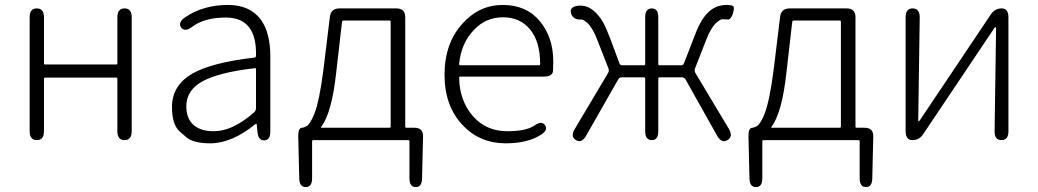

<svg xmlns="http://www.w3.org/2000/svg" viewBox="-20 -567 4201 777"><path d="M129 0Q100 0 100 -36V-497Q100 -533 129 -533Q158 -533 158 -497V-311Q158 -306 163 -306H450Q455 -306 455 -311V-497Q455 -533 484 -533Q513 -533 513 -497V-36Q513 0 484 0Q455 0 455 -36V-248Q455 -253 450 -253H163Q158 -253 158 -248V-36Q158 0 129 0Z M831 13Q763 13 735 -11Q721 -23 707 -35Q676 -63 676 -134Q676 -221 758 -269Q837 -314 1010 -334Q1016 -335 1016 -341Q1020 -496 894 -496Q807 -496 757 -458Q728 -436 713 -456Q699 -476 729 -497Q803 -547 902 -547Q992 -547 1036 -487Q1074 -434 1074 -338V-35Q1074 0 1050 1Q1025 2 1022 -33L1019 -63Q1018 -68 1014 -65Q918 13 831 13ZM843 -36Q886 -36 928 -57Q967 -76 1008 -112Q1016 -119 1016 -130V-287Q1016 -292 1011 -291Q863 -274 796 -236Q734 -200 734 -137Q734 -85 766 -59Q795 -36 843 -36Z M1218 190Q1192 191 1191 155L1187 -14Q1186 -50 1203 -50Q1208 -50 1220 -56Q1235 -64 1252 -106Q1273 -160 1289 -286L1315 -499Q1319 -533 1354 -533H1584Q1620 -533 1620 -497V-55Q1620 -50 1625 -50H1657Q1693 -50 1692 -14L1688 155Q1687 191 1662 190Q1637 190 1637 154V5Q1637 0 1632 0H1248Q1243 0 1243 5V154Q1243 190 1218 190ZM1280 -54Q1277 -50 1282 -50H1556Q1561 -50 1561 -55V-479Q1561 -484 1556 -484H1371Q1365 -484 1364 -478L1341 -277Q1323 -110 1280 -54Z M2027 13Q1921 13 1852 -61Q1779 -138 1779 -264.5Q1779 -391 1851 -471Q1919 -547 2014.5 -547Q2110 -547 2164.5 -481.5Q2219 -416 2219 -318Q2219 -299 2218 -280Q2216 -257 2181 -257H1843Q1838 -257 1838 -252Q1840 -159 1893.5 -97.5Q1947 -36 2033 -36Q2109 -36 2143 -59Q2172 -80 2186 -60Q2199 -40 2168 -21Q2114 13 2027 13ZM1838 -308Q1838 -303 1843 -303H2161Q2166 -303 2166 -308Q2166 -398 2125.5 -447.5Q2085 -497 2015.5 -497Q1946 -497 1898 -446Q1846 -392 1838 -308Z M2311 0Q2287 -14 2306 -45L2441 -272Q2446 -281 2442 -291L2397 -406Q2378 -455 2357 -474Q2340 -489 2332 -488Q2299 -486 2291 -513Q2283 -540 2321 -544Q2354 -547 2382 -524Q2414 -497 2434 -449Q2441 -432 2448 -415L2487 -310Q2490 -303 2498 -303H2586Q2591 -303 2591 -308V-497Q2591 -533 2618 -533Q2644 -533 2644 -497V-308Q2644 -303 2649 -303H2737Q2745 -303 2748 -311L2795 -432Q2820 -497 2854 -524Q2882 -547 2921 -547Q2938 -547 2946 -543Q2954 -539 2946 -512Q2937 -486 2924 -488Q2919 -489 2902 -489Q2895 -489 2878 -474Q2857 -455 2838 -406L2793 -291Q2789 -281 2794 -272L2930 -45Q2948 -14 2924 0Q2900 14 2882 -18L2754 -246Q2749 -254 2740 -254H2649Q2644 -254 2644 -249V-36Q2644 0 2618 0Q2591 0 2591 -36V-249Q2591 -254 2586 -254H2496Q2487 -254 2482 -246L2352 -18Q2334 14 2311 0Z M3040 190Q3014 191 3013 155L3009 -14Q3008 -50 3025 -50Q3030 -50 3042 -56Q3057 -64 3074 -106Q3095 -160 3111 -286L3137 -499Q3141 -533 3176 -533H3406Q3442 -533 3442 -497V-55Q3442 -50 3447 -50H3479Q3515 -50 3514 -14L3510 155Q3509 191 3484 190Q3459 190 3459 154V5Q3459 0 3454 0H3070Q3065 0 3065 5V154Q3065 190 3040 190ZM3102 -54Q3099 -50 3104 -50H3378Q3383 -50 3383 -55V-479Q3383 -484 3378 -484H3193Q3187 -484 3186 -478L3163 -277Q3145 -110 3102 -54Z M3673 0Q3645 0 3645 -36V-497Q3645 -533 3673 -533Q3702 -533 3702 -497L3696 -81Q3696 -76 3698 -76Q3700 -76 3705 -84L3990 -509Q4006 -533 4034 -533Q4061 -533 4061 -497V-36Q4061 0 4033 0Q4004 0 4005 -37L4011 -452Q4011 -457 4008.5 -457Q4006 -457 4001 -449L3716 -24Q3700 0 3673 0Z"/></svg>

Font: Resource Han Rounded KR Light
Style: Regular
Weight: 300
Designer: Cyano Hao (round all glyphs); Ryoko NISHIZUKA 西塚涼子 (kana, bopomofo & ideographs); Paul D. Hunt (Latin, Greek & Cyrillic)
Foundry: Cyano Hao
Version: 0.990